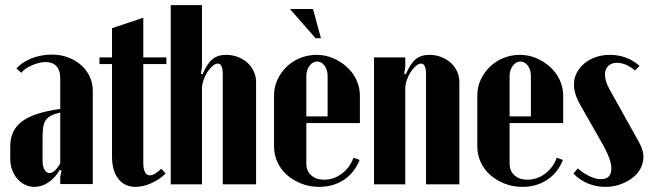

<svg xmlns="http://www.w3.org/2000/svg" viewBox="-20 -719 2541 749"><path d="M20 -149Q20 -211 66 -245.5Q112 -280 215 -294V-415Q215 -445 200 -461Q185 -477 158 -477Q146 -477 132 -473.5Q118 -470 105 -464.5Q92 -459 81 -451.5Q70 -444 63 -435L44 -452Q64 -475 101 -490.5Q138 -506 183 -506Q217 -506 246 -495Q275 -484 296.5 -465Q318 -446 330 -420Q342 -394 342 -364V-1H215V-29L220 -54L213 -56Q195 -25 169 -7.5Q143 10 114 10Q95 10 77.5 1.5Q60 -7 47.5 -21.5Q35 -36 27.5 -56Q20 -76 20 -99ZM173 -44Q194 -44 215 -82V-280Q193 -275 179.5 -268Q166 -261 158.5 -250Q151 -239 148.5 -222.5Q146 -206 146 -181V-92Q146 -70 153.5 -57Q161 -44 173 -44Z M509 10Q466 10 441.5 -21.5Q417 -53 417 -108V-469H368V-495H417V-609L539 -650V-495H629V-469H539V-85Q539 -35 565 -35Q583 -35 609 -61L626 -42Q603 -19 570.5 -4.5Q538 10 509 10Z M770 -429Q788 -471 808.5 -488Q829 -505 862 -505Q887 -505 908.5 -496.5Q930 -488 945.5 -474Q961 -460 970 -440.5Q979 -421 979 -399V0H849V-428Q849 -471 830 -471Q820 -471 809 -461.5Q798 -452 789 -438Q780 -424 774 -406.5Q768 -389 768 -374V0H646V-699H768V-460L764 -431Z M1049 -346Q1049 -379 1062 -407.5Q1075 -436 1097.5 -458Q1120 -480 1150.5 -492.5Q1181 -505 1215 -505Q1249 -505 1279.5 -492Q1310 -479 1333.5 -457.5Q1357 -436 1370.5 -407Q1384 -378 1384 -346V-239H1175V-81Q1175 -52 1194 -35Q1213 -18 1245 -18Q1282 -18 1313.5 -41.5Q1345 -65 1359 -104L1383 -95Q1363 -45 1321.5 -17.5Q1280 10 1225 10Q1188 10 1156 -2.5Q1124 -15 1100 -36Q1076 -57 1062.5 -86Q1049 -115 1049 -148ZM1258 -265V-423Q1258 -447 1246 -463Q1234 -479 1217 -479Q1200 -479 1187.5 -462.5Q1175 -446 1175 -423V-265ZM1211 -570 1111 -684H1201L1232 -570Z M1563 -429Q1581 -471 1601.5 -488Q1622 -505 1655 -505Q1680 -505 1701.5 -496.5Q1723 -488 1738.5 -474Q1754 -460 1763 -440.5Q1772 -421 1772 -399V0H1642V-428Q1642 -471 1623 -471Q1613 -471 1602 -461.5Q1591 -452 1582 -438Q1573 -424 1567 -406.5Q1561 -389 1561 -374V0H1439V-495H1561V-460L1557 -431Z M1842 -346Q1842 -379 1855 -407.5Q1868 -436 1890.5 -458Q1913 -480 1943.5 -492.5Q1974 -505 2008 -505Q2042 -505 2072.5 -492Q2103 -479 2126.5 -457.5Q2150 -436 2163.5 -407Q2177 -378 2177 -346V-239H1968V-81Q1968 -52 1987 -35Q2006 -18 2038 -18Q2075 -18 2106.5 -41.5Q2138 -65 2152 -104L2176 -95Q2156 -45 2114.5 -17.5Q2073 10 2018 10Q1981 10 1949 -2.5Q1917 -15 1893 -36Q1869 -57 1855.5 -86Q1842 -115 1842 -148ZM2051 -265V-423Q2051 -447 2039 -463Q2027 -479 2010 -479Q1993 -479 1980.5 -462.5Q1968 -446 1968 -423V-265Z M2457 -444Q2421 -474 2387 -474Q2365 -474 2352.5 -461.5Q2340 -449 2340 -428Q2340 -403 2357 -372L2473 -164Q2490 -133 2490 -107Q2490 -83 2478.5 -61.5Q2467 -40 2446.5 -24.5Q2426 -9 2399 0.5Q2372 10 2342 10Q2306 10 2274 -3Q2242 -16 2217 -42L2234 -62Q2257 -42 2281 -31Q2305 -20 2324 -20Q2365 -20 2365 -62Q2365 -94 2334 -151L2243 -311Q2219 -353 2219 -389Q2219 -414 2230 -435Q2241 -456 2259.5 -471.5Q2278 -487 2303.5 -496Q2329 -505 2359 -505Q2426 -505 2475 -462Z"/></svg>

Font: Moniqa Black Heading
Style: Regular
Weight: 900
Designer: Rajesh Rajput
Foundry: Rajesh Rajput
Version: Version 1.000